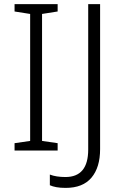

<svg xmlns="http://www.w3.org/2000/svg" viewBox="-20 -734 603 936"><path d="M261 0H51V-36L127 -47V-666L51 -678V-714H261V-678L185 -666V-47L261 -36ZM300 182Q274 182 255 178.5Q236 175 223 169V117Q238 123 257.5 126Q277 129 299 129Q410 129 410 -5V-714H468V-7Q468 82 426 132Q384 182 300 182Z"/></svg>

Font: Noto Sans Light
Style: Regular
Weight: 300
Designer: Monotype Design Team
Foundry: Monotype Imaging Inc.
Version: Version 2.007